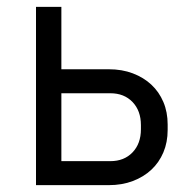

<svg xmlns="http://www.w3.org/2000/svg" viewBox="-20 -540 544 560"><path d="M85 0H297Q336 0 367.5 -12Q399 -24 421.5 -45Q444 -66 456.5 -95.5Q469 -125 469 -161V-177Q469 -213 456.5 -242.5Q444 -272 421.5 -293Q399 -314 367.5 -326Q336 -338 297 -338H159V-520H85ZM159 -70V-268H302Q342 -268 366.5 -242.5Q391 -217 391 -175V-163Q391 -121 366.5 -95.5Q342 -70 302 -70Z"/></svg>

Font: Fixel Variable
Style: Regular
Weight: 100
Width: 3
Designer: AlfaBravo + MacPaw
Foundry: Kyrylo Tkachov, Marchela Mozhyna, Serhii Makarenko, Maria Weinstein, Zakhar Kryvoshyya
Version: Version 1.211